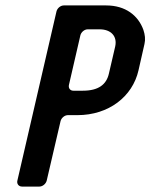

<svg xmlns="http://www.w3.org/2000/svg" viewBox="-20 -687 554 707"><path d="M490 -428 512 -525C516 -542 514 -559 508 -577C489 -630 442 -667 371 -667H215C203 -667 191 -657 188 -645L44 -22C41 -10 49 0 61 0H125C137 0 149 -10 152 -22L203 -241C206 -253 218 -263 230 -263H265C380 -263 468 -331 490 -428ZM285 -353H250C238 -353 231 -363 234 -375L276 -557C279 -569 291 -579 303 -579H347C388 -579 413 -554 404 -515L381 -416C372 -376 343 -353 285 -353Z"/></svg>

Font: DIN Rundschrift
Style: MittelKursiv
Weight: 400
Version: Version 1.027